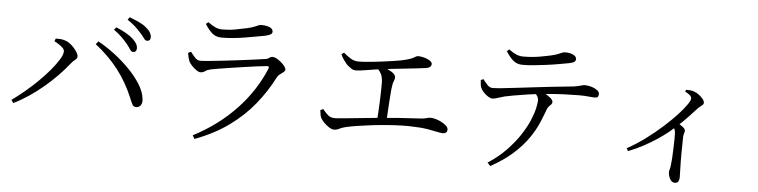

<svg xmlns="http://www.w3.org/2000/svg" viewBox="-47 -979 5015 1271"><g transform="rotate(5 2460.0 -343.0)"><path d="M814 -492Q803 -492 793.5 -507Q784 -522 769 -541Q753 -560 731 -582.5Q709 -605 676 -628L690 -645Q727 -630 756.5 -613Q786 -596 804 -579Q823 -561 830.5 -547Q838 -533 838 -519Q838 -506 831.5 -499Q825 -492 814 -492ZM40 -106Q78 -133 122 -169.5Q166 -206 207.5 -246.5Q249 -287 283 -327.5Q317 -368 337.5 -401.5Q358 -435 358 -456Q358 -468 346.5 -479.5Q335 -491 319 -501Q303 -511 290 -518L297 -536Q309 -536 325 -535.5Q341 -535 356 -530Q372 -526 388.5 -514.5Q405 -503 419 -487.5Q433 -472 442 -457Q451 -442 451 -431Q451 -417 438 -407.5Q425 -398 411 -381Q377 -338 336 -296Q295 -254 249 -215.5Q203 -177 154 -144Q105 -111 54 -86ZM868 -130Q849 -130 841 -145Q833 -160 821 -190Q779 -290 716.5 -371Q654 -452 564 -522L580 -542Q633 -513 688 -471.5Q743 -430 790 -382Q837 -334 868 -284.5Q899 -235 904 -189Q907 -171 902.5 -157.5Q898 -144 889 -137.5Q880 -131 868 -130ZM900 -574Q888 -574 878.5 -588.5Q869 -603 852 -621Q835 -641 814.5 -660Q794 -679 760 -702L772 -719Q810 -705 839.5 -691Q869 -677 886 -661Q906 -645 914.5 -629.5Q923 -614 923 -600Q923 -587 917 -580.5Q911 -574 900 -574Z M1256 23Q1339 -20 1410 -73Q1481 -126 1539.5 -188Q1598 -250 1642.5 -318.5Q1687 -387 1717 -460Q1724 -479 1705 -476Q1680 -474 1642 -469Q1604 -464 1560 -457.5Q1516 -451 1472.5 -444.5Q1429 -438 1393 -432Q1357 -426 1337 -422Q1314 -417 1300.5 -407Q1287 -397 1270 -397Q1259 -397 1242.5 -408.5Q1226 -420 1212 -435Q1198 -450 1192 -462Q1187 -475 1183.5 -489Q1180 -503 1178 -518L1197 -527Q1214 -504 1228.5 -488.5Q1243 -473 1264 -473Q1281 -473 1323 -477Q1365 -481 1417.5 -487Q1470 -493 1523 -499.5Q1576 -506 1619.5 -512Q1663 -518 1684 -521Q1706 -523 1715.5 -531.5Q1725 -540 1738 -540Q1750 -540 1765 -532Q1780 -524 1794.5 -511.5Q1809 -499 1819 -486.5Q1829 -474 1829 -464Q1829 -455 1819 -446.5Q1809 -438 1797 -430Q1785 -422 1778 -409Q1728 -311 1659 -226Q1590 -141 1495 -72Q1400 -3 1270 46ZM1391 -638Q1353 -638 1328.5 -658.5Q1304 -679 1279 -719L1294 -732Q1323 -711 1344.5 -701.5Q1366 -692 1390 -692Q1437 -692 1476 -699.5Q1515 -707 1553 -715Q1583 -722 1599 -728.5Q1615 -735 1625 -739.5Q1635 -744 1646 -744Q1678 -744 1700.5 -734.5Q1723 -725 1723 -706Q1723 -695 1713 -688.5Q1703 -682 1679 -676Q1651 -671 1616 -664.5Q1581 -658 1541.5 -651.5Q1502 -645 1463 -641.5Q1424 -638 1391 -638Z M2184 -96Q2169 -96 2150.5 -108Q2132 -120 2117 -135.5Q2102 -151 2096 -162Q2090 -172 2087.5 -185Q2085 -198 2083 -217L2102 -225Q2118 -205 2136 -188.5Q2154 -172 2181 -172Q2196 -172 2239 -176Q2282 -180 2343.5 -186.5Q2405 -193 2474.5 -199.5Q2544 -206 2614.5 -211Q2685 -216 2745 -219Q2766 -220 2779 -223Q2792 -226 2799.5 -228Q2807 -230 2813 -230Q2829 -230 2849 -224.5Q2869 -219 2888 -209Q2907 -199 2920 -187Q2933 -175 2933 -161Q2933 -148 2925 -141.5Q2917 -135 2903 -135Q2890 -135 2864 -141Q2838 -147 2799 -153.5Q2760 -160 2709 -161Q2677 -163 2632 -162Q2587 -161 2535 -157Q2483 -153 2432.5 -147Q2382 -141 2337.5 -134Q2293 -127 2262 -120Q2234 -113 2218 -104.5Q2202 -96 2184 -96ZM2463 -176Q2465 -203 2467 -238.5Q2469 -274 2470.5 -311Q2472 -348 2472.5 -379.5Q2473 -411 2473 -430Q2473 -463 2464 -484.5Q2455 -506 2432 -529L2448 -545Q2466 -540 2485.5 -532.5Q2505 -525 2521 -516.5Q2537 -508 2547 -497.5Q2557 -487 2557 -476Q2557 -463 2550.5 -449Q2544 -435 2542 -413Q2539 -395 2537 -366Q2535 -337 2532.5 -303.5Q2530 -270 2528.5 -237Q2527 -204 2525 -177ZM2295 -499Q2277 -499 2262.5 -509Q2248 -519 2233 -532Q2223 -544 2210.5 -561Q2198 -578 2190 -598L2207 -609Q2231 -588 2255 -573.5Q2279 -559 2307 -559Q2337 -559 2396 -565Q2455 -571 2530 -582Q2588 -590 2618.5 -598.5Q2649 -607 2662.5 -613.5Q2676 -620 2682 -624.5Q2688 -629 2698 -629Q2712 -629 2728 -625.5Q2744 -622 2758.5 -616Q2773 -610 2782 -602Q2791 -594 2791 -585Q2791 -574 2783 -566Q2775 -558 2754 -555Q2739 -553 2705.5 -549Q2672 -545 2630 -540.5Q2588 -536 2546 -531.5Q2504 -527 2471 -523Q2410 -515 2363 -507Q2316 -499 2295 -499Z M3216 33Q3288 -14 3339 -67.5Q3390 -121 3424.5 -174Q3459 -227 3478.5 -273.5Q3498 -320 3505.5 -355Q3513 -390 3513 -406Q3513 -421 3504.5 -435Q3496 -449 3476 -467L3519 -475Q3537 -466 3558 -454Q3579 -442 3594 -429Q3609 -416 3609 -404Q3609 -394 3603 -388Q3597 -382 3588.5 -373.5Q3580 -365 3575 -350Q3561 -311 3540 -261.5Q3519 -212 3482 -158Q3445 -104 3385.5 -50Q3326 4 3236 54ZM3210 -392Q3199 -392 3182 -402.5Q3165 -413 3150.5 -429Q3136 -445 3131 -459Q3127 -469 3126 -480.5Q3125 -492 3124 -508L3141 -515Q3156 -495 3171.5 -478.5Q3187 -462 3206 -462Q3226 -462 3266.5 -466Q3307 -470 3360.5 -476.5Q3414 -483 3474.5 -490Q3535 -497 3596 -504Q3657 -511 3712 -516Q3747 -519 3766 -523.5Q3785 -528 3795.5 -531Q3806 -534 3813 -534Q3834 -534 3856.5 -527.5Q3879 -521 3895 -509.5Q3911 -498 3911 -483Q3911 -471 3905.5 -464.5Q3900 -458 3883 -458Q3871 -458 3844 -461Q3817 -464 3780 -464Q3744 -464 3678.5 -461.5Q3613 -459 3538 -451Q3493 -447 3441.5 -439.5Q3390 -432 3349 -424.5Q3308 -417 3290 -413Q3267 -407 3247 -400Q3227 -393 3210 -392ZM3391 -632Q3353 -632 3328.5 -653Q3304 -674 3279 -713L3294 -726Q3323 -705 3344.5 -696Q3366 -687 3391 -687Q3421 -687 3453.5 -690Q3486 -693 3516 -699Q3546 -705 3571 -710Q3601 -717 3617.5 -723.5Q3634 -730 3644 -734.5Q3654 -739 3664 -739Q3697 -739 3718.5 -728.5Q3740 -718 3740 -700Q3740 -689 3730.5 -682Q3721 -675 3697 -670Q3669 -665 3630 -658Q3591 -651 3548.5 -645.5Q3506 -640 3465.5 -636Q3425 -632 3391 -632Z M4125 -142Q4189 -177 4248 -221Q4307 -265 4357 -310Q4407 -355 4444 -395Q4481 -435 4501.5 -465Q4522 -495 4522 -507Q4522 -519 4508.5 -530.5Q4495 -542 4478 -549L4484 -562Q4497 -562 4510 -561Q4523 -560 4537 -555Q4553 -550 4569.5 -537.5Q4586 -525 4597 -511.5Q4608 -498 4608 -486Q4608 -478 4603.5 -473.5Q4599 -469 4591.5 -463.5Q4584 -458 4573 -448Q4549 -422 4516 -386.5Q4483 -351 4438 -311Q4423 -297 4394 -273.5Q4365 -250 4325.5 -223.5Q4286 -197 4238 -171Q4190 -145 4136 -124ZM4463 58Q4441 58 4429.5 35.5Q4418 13 4418 -9Q4418 -19 4422 -31.5Q4426 -44 4427 -63Q4430 -85 4431.5 -114.5Q4433 -144 4434 -175Q4435 -206 4435.5 -231Q4436 -256 4435 -269Q4434 -285 4429.5 -295.5Q4425 -306 4413 -321L4440 -345Q4463 -330 4481 -316.5Q4499 -303 4499 -291Q4499 -283 4495.5 -274Q4492 -265 4491 -249Q4490 -195 4489.5 -142.5Q4489 -90 4490.5 -47.5Q4492 -5 4492 16Q4492 38 4484.5 48Q4477 58 4463 58Z"/></g></svg>

Font: Noto Serif SC ExtraLight
Style: Regular
Weight: 400
Version: Version 2.002-H1;hotconv 1.1.0;makeotfexe 2.6.0